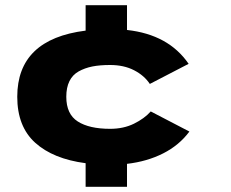

<svg xmlns="http://www.w3.org/2000/svg" viewBox="-20 -720 890 740"><path d="M310 0V-91Q184.5 -107.5 115.5 -170Q46.5 -232.5 46.5 -347Q46.5 -569 310 -602V-700H469.5V-604.5Q629.5 -587 707 -474L557.5 -396.5Q536 -429 496.8 -449.2Q457.5 -469.5 404.5 -469.5Q365 -469.5 336 -463.8Q307 -458 283.2 -444.8Q259.5 -431.5 247.5 -407Q235.5 -382.5 235.5 -347Q235.5 -280 279.8 -251.8Q324 -223.5 404.5 -223.5Q456 -223.5 496.2 -243.2Q536.5 -263 561 -290.5L710 -213Q670.5 -160 608.8 -128.8Q547 -97.5 469.5 -88.5V0Z"/></svg>

Font: League Mono Wide ExtraBold
Style: Regular
Weight: 800
Width: 8
Designer: Tyler Finck
Foundry: The League of Moveable Type / Tyler Finck
Version: Version 2.210